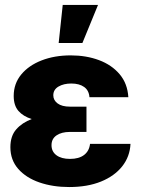

<svg xmlns="http://www.w3.org/2000/svg" viewBox="-20 -754 576 786"><path d="M263.2 11.7Q196.3 11.7 141.6 -7.1Q86.9 -25.9 54.7 -62.5Q22.5 -99.1 22.5 -151.4Q22.5 -197.3 46.6 -224.6Q70.8 -252 109.9 -266.6Q74.7 -277.8 55.4 -300Q36.1 -322.3 36.1 -361.3Q36.1 -411.6 66.9 -449Q97.7 -486.3 150.6 -506.8Q203.6 -527.3 269.5 -527.3Q333 -527.3 385.3 -507.8Q437.5 -488.3 469.7 -450.2Q502 -412.1 505.4 -356H346.2Q344.2 -383.8 324.5 -397.9Q304.7 -412.1 272 -412.1Q240.7 -412.1 219.5 -399.7Q198.2 -387.2 198.2 -363.8Q198.2 -343.8 215.8 -330.6Q233.4 -317.4 266.6 -317.4H334V-213.9H265.6Q232.4 -213.9 211.7 -200Q190.9 -186 190.9 -159.7Q190.9 -133.3 211.2 -118.4Q231.4 -103.5 266.6 -103.5Q303.2 -103.5 324.2 -119.6Q345.2 -135.7 348.6 -165H514.2Q511.7 -112.8 480.2 -73Q448.7 -33.2 393.3 -10.7Q337.9 11.7 263.2 11.7ZM220.2 -578.1 236.8 -733.9H381.3L317.4 -578.1Z"/></svg>

Font: Inter Display ExtraBold
Style: Regular
Weight: 800
Designer: Rasmus Andersson
Foundry: rsms
Version: Version 4.000;git-a52131595